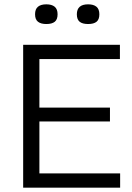

<svg xmlns="http://www.w3.org/2000/svg" viewBox="-20 -867 612 887"><path d="M87 0V-660H162V0ZM117 0V-66H535V0ZM117 -306V-370H488V-306ZM117 -594V-660H534V-594ZM387 -756Q361 -756 348 -766.5Q335 -777 335 -801Q335 -824 348 -835.5Q361 -847 387 -847Q412 -847 425.5 -836Q439 -825 439 -801Q439 -777 426 -766.5Q413 -756 387 -756ZM194 -756Q169 -756 155.5 -766.5Q142 -777 142 -801Q142 -825 155.5 -836Q169 -847 194 -847Q219 -847 232.5 -836Q246 -825 246 -801Q246 -777 233 -766.5Q220 -756 194 -756Z"/></svg>

Font: Bricolage Grotesque Light
Style: Regular
Weight: 300
Designer: Mathieu Triay
Foundry: Atelier Triay
Version: Version 1.000;gftools[0.9.30]